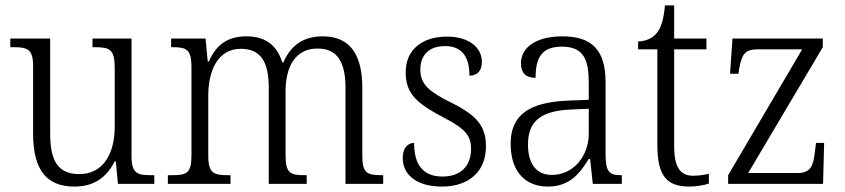

<svg xmlns="http://www.w3.org/2000/svg" viewBox="-20 -678 3117 708"><path d="M254 10C323 10 371 -20 403 -83H407L415 0H549V-32H537C487 -32 465 -38 465 -103V-536H321V-504H329C384 -504 403 -497 403 -428V-210C403 -112 361 -36 272 -36C189 -36 165 -92 165 -186V-536H18V-504H28C82 -504 102 -497 102 -434V-185C102 -49 154 10 254 10Z M599 0H830V-32H823C769 -32 748 -38 748 -103V-326C748 -417 783 -498 868 -498C943 -498 971 -448 971 -354V0H1111V-32H1104C1051 -32 1033 -39 1033 -105V-341C1033 -426 1065 -499 1151 -499C1226 -499 1254 -446 1254 -354V0H1393V-32H1388C1334 -32 1316 -39 1316 -104V-355C1316 -484 1265 -544 1170 -544C1103 -544 1054 -515 1025 -448H1021C1001 -512 958 -544 889 -544C827 -544 780 -520 750 -451H746L738 -536H611V-504H617C667 -504 686 -496 686 -432V-105C686 -39 668 -32 614 -32H599Z M1610 10C1708 10 1772 -45 1772 -138C1772 -211 1740 -252 1645 -299C1566 -338 1530 -365 1530 -421C1530 -471 1558 -508 1621 -508C1680 -508 1711 -473 1711 -399C1741 -399 1757 -418 1757 -450C1757 -499 1714 -543 1628 -543C1536 -543 1476 -494 1476 -412C1476 -333 1515 -298 1615 -245C1697 -203 1717 -177 1717 -129C1717 -68 1681 -27 1612 -27C1534 -27 1507 -78 1507 -151C1487 -151 1465 -136 1465 -95C1465 -37 1512 10 1610 10Z M2000 10C2082 10 2119 -40 2151 -92H2156L2166 0H2273V-32H2269C2225 -32 2213 -46 2213 -111V-375C2213 -493 2163 -544 2054 -544C1957 -544 1901 -503 1901 -445C1901 -408 1920 -391 1955 -391C1955 -462 1975 -506 2052 -506C2135 -506 2151 -454 2151 -372V-310L2074 -307C1931 -301 1863 -254 1863 -148C1863 -40 1922 10 2000 10ZM2015 -33C1954 -33 1927 -79 1927 -145C1927 -224 1966 -269 2084 -274L2151 -277V-185C2151 -103 2095 -33 2015 -33Z M2522 10C2548 10 2576 5 2594 -1V-37C2574 -33 2558 -30 2536 -30C2489 -30 2466 -60 2466 -139V-496H2585V-536H2466V-658H2432C2427 -603 2417 -573 2399 -553C2383 -535 2359 -526 2333 -525V-496H2404V-143C2404 -29 2439 10 2522 10Z M2665 0H3015L3019 -151H2989L2985 -118C2979 -66 2969 -40 2921 -40H2739L3014 -504V-536H2681L2672 -406H2703L2705 -421C2715 -474 2723 -496 2774 -496H2938L2665 -32Z"/></svg>

Font: Noto Serif Myanmar SemiCondensed Light
Style: Regular
Weight: 300
Width: 4
Designer: Ben Mitchell and the Monotype Design Team
Foundry: Monotype Imaging Inc.
Version: Version 2.106